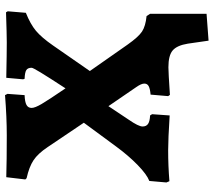

<svg xmlns="http://www.w3.org/2000/svg" viewBox="-63 -628 851 765"><g transform="rotate(-90 362.5 -245.5)"><path d="M571 77Q564 34 544 17Q524 0 477 0Q457 0 367 6L362 -1L368 -71Q391 -73 401.5 -78.5Q412 -84 412 -96Q412 -108 398 -128L322 -239L268 -158Q241 -119 241 -103Q241 -88 251.5 -81Q262 -74 285 -73L290 -65L285 5Q191 -1 146 -1Q85 -1 23 4L18 -8L24 -76Q50 -86 87.5 -122.5Q125 -159 161 -208L256 -337L159 -481Q133 -520 106.5 -537.5Q80 -555 35 -565L30 -570L39 -646Q105 -644 205 -644Q278 -644 366 -651L371 -641L366 -573Q339 -572 327 -565.5Q315 -559 315 -545Q315 -532 330.5 -505.5Q346 -479 393 -410Q438 -479 456.5 -509.5Q475 -540 475 -545Q475 -560 466 -566Q457 -572 431 -573L429 -579L435 -646Q533 -644 576 -644Q606 -644 696 -647L700 -640L694 -568Q649 -550 622.5 -528Q596 -506 564 -460L462 -313L567 -163Q598 -119 619.5 -105Q641 -91 681 -87L690 -73V152L583 160Z"/></g></svg>

Font: Alegreya ExtraBold
Style: Regular
Weight: 800
Designer: Juan Pablo del Peral
Foundry: Huerta Tipografica
Version: Version 2.007; ttfautohint (v1.6)